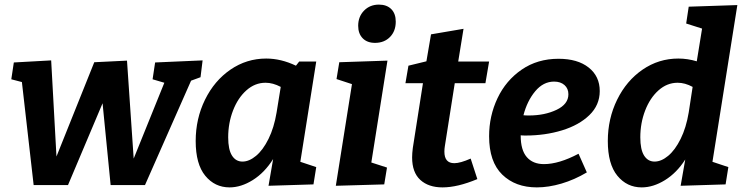

<svg xmlns="http://www.w3.org/2000/svg" viewBox="-20 -801 3224 833"><path d="M653 -530 859 -539 850 -466 809 -451 609 2H460L425 -353L275 2H126L75 -445L29 -457L40 -530L202 -539L225 -122L389 -531L531 -538L560 -113L693 -442L642 -457Z M1352 -534 1283 -99 1352 -76 1340 -1 1145 5 1165 -111Q1128 -52 1077 -20Q1026 12 976 12Q912 12 870.5 -38.5Q829 -89 829 -189Q829 -286 869.5 -368.5Q910 -451 980 -499Q1050 -547 1135 -547Q1199 -547 1264 -516L1278 -534ZM1180 -313 1198 -424Q1164 -442 1132 -442Q1086 -442 1049 -409Q1012 -376 991 -321.5Q970 -267 970 -205Q970 -152 986.5 -126Q1003 -100 1032 -100Q1061 -100 1091 -125Q1121 -150 1145 -198.5Q1169 -247 1180 -313Z M1452 -531 1661 -538 1591 -96 1659 -74 1647 -1 1437 5 1507 -436 1440 -458ZM1534 -689Q1534 -729 1559.5 -755Q1585 -781 1624 -781Q1658 -781 1677.5 -761.5Q1697 -742 1697 -707Q1697 -666 1672 -640.5Q1647 -615 1607 -615Q1573 -615 1553.5 -635Q1534 -655 1534 -689Z M1953 -440 1910 -167Q1908 -155 1908 -143Q1908 -93 1951 -93Q1977 -93 2022 -113L2051 -24Q1965 12 1900 12Q1839 12 1803.5 -20.5Q1768 -53 1768 -118Q1768 -135 1771 -159L1815 -440H1739L1752 -516L1830 -535L1850 -652L1991 -676L1968 -534H2102L2086 -440Z M2239 -214V-213Q2239 -150 2265.5 -119.5Q2292 -89 2340 -89Q2405 -89 2490 -134L2526 -53Q2472 -21 2416 -4.5Q2360 12 2309 12Q2216 12 2159 -43.5Q2102 -99 2102 -210Q2102 -298 2138.5 -375Q2175 -452 2243.5 -499Q2312 -546 2403 -546Q2486 -546 2534 -508Q2582 -470 2582 -406Q2582 -345 2537 -301.5Q2492 -258 2418.5 -235.5Q2345 -213 2260 -213Q2245 -213 2239 -214ZM2251 -301Q2259 -300 2275 -300Q2343 -300 2394.5 -324.5Q2446 -349 2446 -392Q2446 -417 2429 -432Q2412 -447 2384 -447Q2337 -447 2302 -405Q2267 -363 2251 -301Z M3179 -779 3071 -99 3140 -76 3128 -1 2933 5 2953 -109Q2916 -51 2865 -19.5Q2814 12 2764 12Q2700 12 2658.5 -38.5Q2617 -89 2617 -189Q2617 -286 2657.5 -368.5Q2698 -451 2768 -499Q2838 -547 2923 -547Q2963 -547 3003 -535L3026 -677L2957 -699L2968 -772ZM2968 -313 2985 -424Q2952 -442 2920 -442Q2874 -442 2837 -409Q2800 -376 2779 -321.5Q2758 -267 2758 -205Q2758 -152 2774.5 -126Q2791 -100 2820 -100Q2849 -100 2879 -125Q2909 -150 2933 -198.5Q2957 -247 2968 -313Z"/></svg>

Font: Bitter Pro
Style: Bold Italic
Weight: 700
Italic angle: -9°
Designer: Sol Matas, and Bitter project Authors
Foundry: Sol Matas
Version: Version 1.010